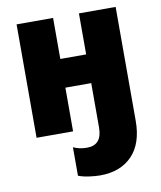

<svg xmlns="http://www.w3.org/2000/svg" viewBox="-87 -622 772 922"><g transform="rotate(-10 299.5 -161.0)"><path d="M361 -553V-353H235V-553H57V0H235V-213H361V3Q361 89 288 89Q250 89 221 75V214Q245 223 275 227Q305 231 327 231Q426 231 483 172Q540 113 540 2V-553Z"/></g></svg>

Font: Noto Sans UI SemiCondensed Black
Style: Regular
Weight: 900
Width: 4
Designer: Monotype Design Team
Foundry: Monotype Imaging Inc.
Version: 1.001